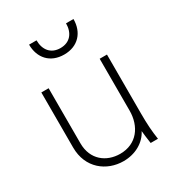

<svg xmlns="http://www.w3.org/2000/svg" viewBox="-187 -897 944 1026"><g transform="rotate(-30 285.0 -384.0)"><path d="M275 12C349 12 410 -24 438 -79C440 -58 443 -34 448 0H493C485 -53 482 -96 482 -164V-526H437V-206C437 -109 381 -31 279 -31C194 -31 122 -85 122 -186V-526H77V-186C77 -59 171 12 275 12ZM148 -780C148 -698 199 -640 285 -640C371 -640 422 -698 422 -780H376C376 -721 344 -680 285 -680C226 -680 194 -721 194 -780Z"/></g></svg>

Font: Mluvka ExtraLight
Style: Regular
Weight: 200
Designer: Modified by Jiří Krblich, Original typeface by Gumpita Rahayu
Foundry: Gumpita Rahayu & Jiří Krblich
Version: Version 2.000;Glyphs 3.1.1 (3134)